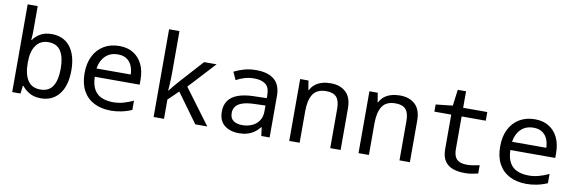

<svg xmlns="http://www.w3.org/2000/svg" viewBox="-54 -1194 4907 1638"><g transform="rotate(10 2400.0 -375.0)"><path d="M329 10Q270 10 229.5 -13.5Q189 -37 166 -68H160L152 0H80V-760H167V-576Q167 -548 166.5 -521Q166 -494 163 -466H167Q188 -498 228 -522Q268 -546 329 -546Q377 -546 417 -528.5Q457 -511 485.5 -476Q514 -441 529.5 -389Q545 -337 545 -269Q545 -200 529.5 -148Q514 -96 485 -60.5Q456 -25 416.5 -7.5Q377 10 329 10ZM312 -63Q385 -63 419 -116Q453 -169 453 -269Q453 -367 419 -420Q385 -473 311 -473Q242 -473 204.5 -420.5Q167 -368 167 -271Q167 -170 202.5 -116.5Q238 -63 312 -63Z M937 10Q851 10 789 -22Q727 -54 693.5 -115.5Q660 -177 660 -266Q660 -354 692 -416.5Q724 -479 781 -512.5Q838 -546 914 -546Q984 -546 1034.5 -515Q1085 -484 1112.5 -427.5Q1140 -371 1140 -292V-251H751Q753 -181 777.5 -140Q802 -99 844.5 -81.5Q887 -64 943 -64Q987 -64 1030 -76Q1073 -88 1116 -108V-28Q1070 -8 1024 1Q978 10 937 10ZM1050 -323Q1048 -370 1032 -403.5Q1016 -437 986.5 -455Q957 -473 914 -473Q847 -473 805.5 -432.5Q764 -392 753 -323Z M1305 0V-760H1395V-394Q1395 -373 1394 -347Q1393 -321 1391.5 -294Q1390 -267 1388 -243H1390Q1409 -268 1426.5 -288.5Q1444 -309 1463 -331L1648 -536H1756L1543 -305L1770 0H1666L1483 -252L1395 -167V0Z M2046 10Q1967 10 1918.5 -29Q1870 -68 1870 -147Q1870 -205 1898 -243.5Q1926 -282 1980.5 -301.5Q2035 -321 2113 -323L2228 -326V-348Q2228 -420 2192 -446.5Q2156 -473 2095 -473Q2052 -473 2013 -462Q1974 -451 1939 -431L1908 -499Q1946 -518 1992.5 -532Q2039 -546 2100 -546Q2201 -546 2255.5 -500.5Q2310 -455 2310 -359V0H2238L2228 -74H2224Q2202 -46 2175.5 -27.5Q2149 -9 2117 0.5Q2085 10 2046 10ZM2061 -63Q2106 -63 2144 -79.5Q2182 -96 2205 -129.5Q2228 -163 2228 -214V-262L2132 -259Q2068 -257 2029 -243.5Q1990 -230 1972.5 -206.5Q1955 -183 1955 -150Q1955 -104 1984 -83.5Q2013 -63 2061 -63Z M2480 0V-536H2552L2565 -457H2570Q2586 -488 2611.5 -507.5Q2637 -527 2671 -536.5Q2705 -546 2745 -546Q2826 -546 2875.5 -500.5Q2925 -455 2925 -358V0H2835V-342Q2835 -410 2807.5 -441.5Q2780 -473 2719 -473Q2637 -473 2603.5 -421Q2570 -369 2570 -275V0Z M3080 0V-536H3152L3165 -457H3170Q3186 -488 3211.5 -507.5Q3237 -527 3271 -536.5Q3305 -546 3345 -546Q3426 -546 3475.5 -500.5Q3525 -455 3525 -358V0H3435V-342Q3435 -410 3407.5 -441.5Q3380 -473 3319 -473Q3237 -473 3203.5 -421Q3170 -369 3170 -275V0Z M4002 10Q3945 10 3900 -5Q3855 -20 3828.5 -58Q3802 -96 3802 -163V-461H3656V-523L3802 -539L3820 -679H3892V-536H4101V-461H3892V-180Q3892 -140 3903.5 -114Q3915 -88 3941 -75.5Q3967 -63 4008 -63Q4034 -63 4064 -68Q4094 -73 4116 -78V-6Q4092 0 4063 5Q4034 10 4002 10Z M4537 10Q4451 10 4389 -22Q4327 -54 4293.5 -115.5Q4260 -177 4260 -266Q4260 -354 4292 -416.5Q4324 -479 4381 -512.5Q4438 -546 4514 -546Q4584 -546 4634.5 -515Q4685 -484 4712.5 -427.5Q4740 -371 4740 -292V-251H4351Q4353 -181 4377.5 -140Q4402 -99 4444.5 -81.5Q4487 -64 4543 -64Q4587 -64 4630 -76Q4673 -88 4716 -108V-28Q4670 -8 4624 1Q4578 10 4537 10ZM4650 -323Q4648 -370 4632 -403.5Q4616 -437 4586.5 -455Q4557 -473 4514 -473Q4447 -473 4405.5 -432.5Q4364 -392 4353 -323Z"/></g></svg>

Font: Noto Sans Mono
Style: Regular
Weight: 400
Designer: Monotype Design Team
Foundry: Monotype Imaging Inc.
Version: Version 2.014